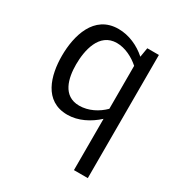

<svg xmlns="http://www.w3.org/2000/svg" viewBox="-171 -603 899 960"><g transform="rotate(30 279.0 -123.5)"><path d="M227 15C290 15 349 -16 395 -58V238H475V-473H408L399 -419C354 -459 296 -485 236 -485C95 -485 57 -342 57 -227C57 -116 92 15 227 15ZM264 -420C312 -420 360 -395 395 -364V-116C359 -80 309 -54 256 -54C161 -54 140 -147 140 -225C140 -305 162 -420 264 -420Z"/></g></svg>

Font: Logix
Style: Regular
Weight: 400
Designer: Michael Lee Finney
Version: Version 1.06